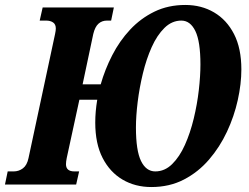

<svg xmlns="http://www.w3.org/2000/svg" viewBox="-59 -744 1003 774"><path d="M-39 0 -28 -53H-4Q17 -53 33.5 -65.5Q50 -78 56 -107L163 -607Q166 -621 166 -629Q166 -646 155 -653.5Q144 -661 127 -661H101L113 -714H400L389 -661H372Q352 -661 338 -648.5Q324 -636 317 -607L274 -404H347Q364 -464 393.5 -521.5Q423 -579 465.5 -624.5Q508 -670 563.5 -697Q619 -724 688 -724Q753 -724 804 -694Q855 -664 884.5 -606.5Q914 -549 914 -464Q914 -406 899.5 -340.5Q885 -275 856 -213Q827 -151 783.5 -100.5Q740 -50 682 -20Q624 10 551 10Q486 10 435 -20Q384 -50 354.5 -107.5Q325 -165 325 -250Q325 -294 333 -342H261L210 -107Q207 -92 207 -82Q207 -53 241 -53H260L248 0ZM567 -53Q605 -53 635 -82.5Q665 -112 686.5 -160Q708 -208 722 -266Q736 -324 742.5 -381Q749 -438 749 -484Q749 -577 728.5 -619Q708 -661 672 -661Q634 -661 604 -631.5Q574 -602 552.5 -554Q531 -506 517 -448Q503 -390 496 -333Q489 -276 489 -230Q489 -137 509.5 -95Q530 -53 567 -53Z"/></svg>

Font: Noto Serif ExtraCondensed ExtraBold
Style: Italic
Weight: 800
Width: 2
Italic angle: -12°
Designer: Monotype Design Team
Foundry: Monotype Imaging Inc.
Version: Version 2.013